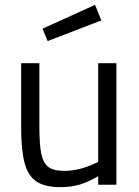

<svg xmlns="http://www.w3.org/2000/svg" viewBox="-20 -760 571 790"><path d="M67 0ZM67 -239V-500H142V-240Q142 -165 150 -127Q158 -89 179 -73Q200 -57 244 -57Q312 -57 384 -94V-500H459V0H384V-35Q343 -11 308 -0.5Q273 10 228 10Q164 10 129.5 -13.5Q95 -37 81 -90Q67 -143 67 -239ZM155 -642 371 -740 397 -676 176 -591Z"/></svg>

Font: Cairo
Style: Regular
Weight: 400
Designer: Mohamed Gaber, the designers of Titillium
Foundry: Kief Type Foundry
Version: Version 2.009; ttfautohint (v1.5.33-1714) -l 8 -r 50 -G 200 